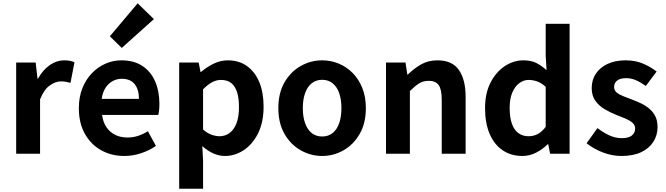

<svg xmlns="http://www.w3.org/2000/svg" viewBox="-20 -944 4091 1179"><path d="M79.3 0V-559.8H199L210.4 -460.8H213.2Q243.9 -515.8 286.2 -544.7Q328.5 -573.5 372.3 -573.5Q395.7 -573.5 410.4 -570.4Q425.2 -567.2 437.4 -561.8L412.8 -435.2Q397.4 -439.4 384.5 -441.8Q371.6 -444.2 353.3 -444.2Q321.4 -444.2 285.7 -419.3Q250 -394.4 226 -333.6V0Z M743.4 13.8Q664.9 13.8 601.7 -21.2Q538.5 -56.1 501.4 -121.9Q464.2 -187.7 464.2 -279.9Q464.2 -348.1 485.8 -402.2Q507.4 -456.3 544.6 -494.8Q581.8 -533.2 628.5 -553.4Q675.3 -573.5 724.7 -573.5Q802.1 -573.5 854 -539.3Q905.9 -505.1 932.4 -444.7Q958.8 -384.4 958.8 -306.4Q958.8 -285.9 956.9 -267.6Q954.9 -249.4 952.1 -238.4H606.7Q612.9 -192.8 634.2 -162.1Q655.4 -131.4 688.1 -115.5Q720.8 -99.6 762.6 -99.6Q796.6 -99.6 827 -109.4Q857.3 -119.3 888.1 -138.2L937.6 -47.9Q896.7 -19.8 846 -3Q795.4 13.8 743.4 13.8ZM604.4 -336.9H833.3Q833.3 -393.2 807.4 -426.7Q781.6 -460.2 727.1 -460.2Q698 -460.2 672.2 -446.4Q646.4 -432.6 628.4 -405.4Q610.4 -378.2 604.4 -336.9ZM727.7 -649.7 654.5 -721.2 825.4 -923.7 925 -826.6Z M1080.3 214.9V-559.8H1200L1211.4 -501.9H1214.2Q1249.3 -532.1 1291.5 -552.8Q1333.7 -573.5 1378.8 -573.5Q1447.7 -573.5 1497 -538.1Q1546.4 -502.6 1572.5 -439.1Q1598.6 -375.6 1598.6 -288.9Q1598.6 -192.9 1564.6 -125Q1530.5 -57.1 1476.3 -21.7Q1422.2 13.8 1360.7 13.8Q1324.5 13.8 1289.4 -2.2Q1254.2 -18.1 1222.3 -46.8L1227 44.4V214.9ZM1328.6 -107.4Q1362 -107.4 1389.1 -126.9Q1416.2 -146.4 1431.9 -186.2Q1447.5 -226.1 1447.5 -286.6Q1447.5 -340.3 1435.9 -377.5Q1424.2 -414.6 1400.1 -433.9Q1376.1 -453.2 1336.8 -453.2Q1308.5 -453.2 1282.2 -439Q1256 -424.9 1227 -395.7V-148.7Q1253.7 -125.3 1280 -116.3Q1306.2 -107.4 1328.6 -107.4Z M1958.3 13.8Q1888.3 13.8 1826.6 -21.1Q1764.9 -55.9 1727 -121.7Q1689.2 -187.5 1689.2 -279.9Q1689.2 -372.8 1727 -438.4Q1764.9 -503.9 1826.6 -538.7Q1888.3 -573.5 1958.3 -573.5Q2010.7 -573.5 2059.1 -553.9Q2107.4 -534.2 2145 -496.4Q2182.6 -458.5 2204.6 -404.2Q2226.6 -349.8 2226.6 -279.9Q2226.6 -187.5 2188.6 -121.7Q2150.7 -55.9 2089.5 -21.1Q2028.3 13.8 1958.3 13.8ZM1958.3 -105.8Q1996.3 -105.8 2022.9 -127.3Q2049.5 -148.9 2063 -188.2Q2076.5 -227.4 2076.5 -279.9Q2076.5 -332.7 2063 -371.7Q2049.5 -410.7 2022.9 -432.3Q1996.3 -454 1958.3 -454Q1920.2 -454 1893.7 -432.3Q1867.1 -410.7 1853.3 -371.7Q1839.5 -332.7 1839.5 -279.9Q1839.5 -227.4 1853.3 -188.2Q1867.1 -148.9 1893.7 -127.3Q1920.2 -105.8 1958.3 -105.8Z M2350.3 0V-559.8H2470L2481.4 -485.9H2484.2Q2520.5 -522.2 2564.7 -547.9Q2608.9 -573.5 2666.2 -573.5Q2756.6 -573.5 2797.9 -514.3Q2839.2 -455 2839.2 -349.1V0H2692.5V-330.9Q2692.5 -396 2673.5 -421.9Q2654.5 -447.7 2613.1 -447.7Q2578.9 -447.7 2553.6 -431.9Q2528.3 -416 2497 -385.1V0Z M3188.2 13.8Q3118.3 13.8 3066.6 -21.2Q3014.9 -56.2 2986.7 -122Q2958.5 -187.8 2958.5 -279.9Q2958.5 -371.2 2992.2 -436.8Q3025.9 -502.4 3079.7 -538Q3133.6 -573.5 3193.7 -573.5Q3241 -573.5 3273.3 -557.3Q3305.6 -541.1 3336.2 -513L3330.9 -601.1V-797.9H3477.7V0H3358L3346.7 -58.3H3343.2Q3312.5 -27.6 3272.4 -6.9Q3232.3 13.8 3188.2 13.8ZM3225.5 -107.4Q3255.9 -107.4 3281.3 -120.4Q3306.6 -133.5 3330.9 -164.8V-410.8Q3305.8 -434.2 3279.4 -443.7Q3253 -453.2 3226.1 -453.2Q3195.2 -453.2 3168.7 -433.4Q3142.1 -413.7 3125.9 -375.7Q3109.6 -337.8 3109.6 -281.5Q3109.6 -223.5 3123.3 -184.6Q3137 -145.7 3163.2 -126.6Q3189.4 -107.4 3225.5 -107.4Z M3795.1 13.8Q3739.3 13.8 3681.7 -8.1Q3624.1 -30 3582.1 -64.5L3648.8 -157.4Q3686.4 -128.6 3722.9 -112.2Q3759.4 -95.7 3798.7 -95.7Q3840.5 -95.7 3860.4 -112.3Q3880.2 -128.9 3880.2 -155.2Q3880.2 -176.1 3863.3 -190.6Q3846.5 -205 3819.5 -216.5Q3792.5 -228 3763 -239Q3727.7 -253.2 3693.2 -273.3Q3658.7 -293.4 3636.1 -324.9Q3613.4 -356.4 3613.4 -403Q3613.4 -453.3 3639 -491.7Q3664.7 -530.1 3711.4 -551.8Q3758.2 -573.5 3821.5 -573.5Q3882.6 -573.5 3930.2 -552.7Q3977.8 -531.8 4012 -504.7L3945.8 -416.1Q3915.9 -437.7 3886.3 -450.9Q3856.6 -464.1 3825.8 -464.1Q3787.3 -464.1 3769.2 -449Q3751 -433.9 3751 -409.7Q3751 -389.6 3766.2 -376.5Q3781.4 -363.4 3807.1 -353.4Q3832.9 -343.4 3862.3 -332.2Q3890.4 -321.8 3917.9 -308.5Q3945.4 -295.2 3968.1 -275.9Q3990.7 -256.5 4004.3 -229.5Q4017.8 -202.4 4017.8 -163.4Q4017.8 -114.3 3992.4 -73.8Q3966.9 -33.2 3917.6 -9.7Q3868.3 13.8 3795.1 13.8Z"/></svg>

Font: Noto Sans TC Thin
Style: Regular
Weight: 100
Designer: Ryoko NISHIZUKA 西塚涼子 (kana, bopomofo & ideographs); Paul D. Hunt (Latin, Greek & Cyrillic); Sandoll Communications 산돌커뮤니
Foundry: Adobe
Version: Version 2.004-H2;hotconv 1.0.118;makeotfexe 2.5.65603